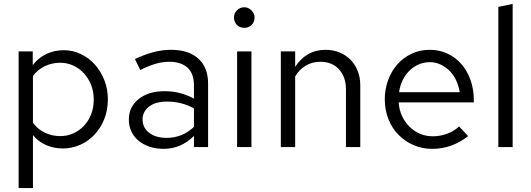

<svg xmlns="http://www.w3.org/2000/svg" viewBox="-20 -750 2709 979"><path d="M75 209V-488H147V-418Q174 -454 215 -474Q256 -494 305 -494Q351 -494 392 -474.5Q433 -455 463.5 -421Q494 -387 512 -341.5Q530 -296 530 -244Q530 -187 511 -141Q492 -95 460.5 -62Q429 -29 387.5 -11Q346 7 301 7Q254 7 214.5 -10.5Q175 -28 148 -61V209ZM287 -430Q244 -430 207.5 -412Q171 -394 148 -363V-124Q172 -91 208.5 -73.5Q245 -56 287 -56Q323 -56 354 -70Q385 -84 408.5 -109Q432 -134 445 -168Q458 -202 458 -243Q458 -283 444.5 -317Q431 -351 408 -376Q385 -401 354 -415.5Q323 -430 287 -430Z M814 9Q775 9 742.5 -2Q710 -13 686.5 -32.5Q663 -52 650 -79.5Q637 -107 637 -140Q637 -205 687 -245Q737 -285 820 -285Q862 -285 899 -275Q936 -265 969 -247V-314Q969 -375 936 -405Q903 -435 843 -435Q808 -435 772.5 -424.5Q737 -414 695 -393Q688 -407 681.5 -421Q675 -435 668 -449Q717 -472 762 -484Q807 -496 852 -496Q942 -496 991.5 -451Q1041 -406 1041 -324V0H969V-57Q903 9 814 9ZM707 -142Q707 -98 741 -72.5Q775 -47 829 -47Q910 -47 969 -103V-197Q908 -232 831 -232Q772 -232 739.5 -206Q707 -180 707 -142Z M1226 -608Q1203 -608 1188 -623Q1173 -638 1173 -661Q1173 -682 1188.5 -697.5Q1204 -713 1226 -713Q1246 -713 1262 -697Q1278 -681 1278 -661Q1278 -638 1263 -623Q1248 -608 1226 -608ZM1262 -488V0H1189V-488Z M1412 0V-488H1485V-409Q1512 -451 1551 -473.5Q1590 -496 1640 -496Q1679 -496 1711.5 -482.5Q1744 -469 1767.5 -445Q1791 -421 1804 -388Q1817 -355 1817 -316V0H1744V-295Q1744 -357 1709 -396Q1674 -435 1613 -435Q1572 -435 1538.5 -415Q1505 -395 1485 -360V0Z M2367 -56Q2284 9 2184 9Q2133 9 2089 -10Q2045 -29 2012 -62.5Q1979 -96 1960.5 -142.5Q1942 -189 1942 -244Q1942 -294 1958.5 -340Q1975 -386 2005 -420.5Q2035 -455 2077.5 -475.5Q2120 -496 2172 -496Q2220 -496 2261 -477Q2302 -458 2332 -424Q2362 -390 2379 -342.5Q2396 -295 2396 -239V-228H2013Q2015 -191 2029.5 -159.5Q2044 -128 2067.5 -104.5Q2091 -81 2121.5 -68Q2152 -55 2187 -55Q2224 -55 2259.5 -68Q2295 -81 2321 -105Q2332 -93 2344 -80.5Q2356 -68 2367 -56ZM2171 -433Q2140 -433 2113.5 -421Q2087 -409 2066.5 -388.5Q2046 -368 2032.5 -340Q2019 -312 2015 -280H2324Q2319 -312 2306 -340Q2293 -368 2272.5 -388.5Q2252 -409 2226.5 -421Q2201 -433 2171 -433Z M2594 -730V0H2521V-715Z"/></svg>

Font: Rosa Sans Light
Style: Regular
Weight: 300
Designer: Pentagram / MCKL
Foundry: Pentagram / MCKL
Version: Version 1.005;September 16, 2019;FontCreator 11.5.0.2425 64-